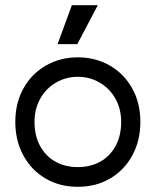

<svg xmlns="http://www.w3.org/2000/svg" viewBox="-20 -703 600 740"><path d="M113 -233Q113 -180 134.5 -140.5Q156 -101 193.5 -80Q231 -59 280 -59Q329 -59 366.5 -80Q404 -101 425.5 -140.5Q447 -180 447 -233Q447 -283 425 -322.5Q403 -362 364.5 -384.5Q326 -407 280 -407Q234 -407 195.5 -384.5Q157 -362 135 -322.5Q113 -283 113 -233ZM39 -233Q39 -306 70.5 -362.5Q102 -419 157 -450.5Q212 -482 280 -482Q348 -482 403 -450.5Q458 -419 489.5 -362.5Q521 -306 521 -233Q521 -161 490 -104Q459 -47 404.5 -15Q350 17 280 17Q210 17 155.5 -15Q101 -47 70 -104Q39 -161 39 -233ZM357 -683 278 -533H202L257 -683Z"/></svg>

Font: Kreadon
Style: Regular
Weight: 400
Designer: kohakuno
Foundry: StudioGnu
Version: Version 1.000;Glyphs 3.1.2 (3151)